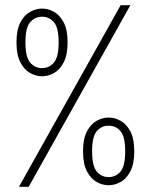

<svg xmlns="http://www.w3.org/2000/svg" viewBox="-20 -720 590 740"><path d="M53 0 445 -700H482.5L90.5 0ZM142 -426Q119 -426 96.2 -438.5Q73.5 -451 58.5 -479.8Q43.5 -508.5 43.5 -557Q43.5 -605 58.5 -633.5Q73.5 -662 96.2 -674.5Q119 -687 142 -687Q165.5 -687 188 -674.5Q210.5 -662 225.5 -633.5Q240.5 -605 240.5 -557Q240.5 -508.5 225.5 -479.8Q210.5 -451 188 -438.5Q165.5 -426 142 -426ZM142 -457.5Q169.5 -457.5 187.8 -478.8Q206 -500 206 -557Q206 -613.5 187.8 -634.5Q169.5 -655.5 142 -655.5Q114.5 -655.5 96.2 -634.5Q78 -613.5 78 -557Q78 -500 96.2 -478.8Q114.5 -457.5 142 -457.5ZM398.5 -6Q375.5 -6 352.8 -18.5Q330 -31 315 -59.8Q300 -88.5 300 -137Q300 -185 315 -213.5Q330 -242 352.8 -254.5Q375.5 -267 398.5 -267Q422 -267 444.8 -254.5Q467.5 -242 482.5 -213.5Q497.5 -185 497.5 -137Q497.5 -88.5 482.5 -59.8Q467.5 -31 444.8 -18.5Q422 -6 398.5 -6ZM398.5 -37.5Q426.5 -37.5 444.5 -58.8Q462.5 -80 462.5 -137Q462.5 -193.5 444.5 -214.5Q426.5 -235.5 398.5 -235.5Q371 -235.5 353 -214.5Q335 -193.5 335 -137Q335 -80 353 -58.8Q371 -37.5 398.5 -37.5Z"/></svg>

Font: Trispace SemiCondensed Thin
Style: Regular
Weight: 100
Width: 4
Designer: Tyler Finck
Foundry: Etcetera Type Company
Version: Version 1.210; ttfautohint (v1.8.3)